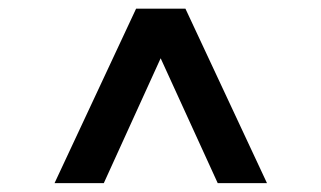

<svg xmlns="http://www.w3.org/2000/svg" viewBox="-20 -707 724 433"><path d="M103 -294 286.9 -687.4H398.2L582.1 -294H471L342.3 -575.6L214.1 -294Z"/></svg>

Font: Archivo SemiBold SemiExpanded
Style: Regular
Weight: 600
Width: 6
Version: Version 2.001